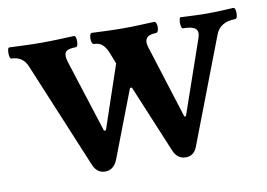

<svg xmlns="http://www.w3.org/2000/svg" viewBox="-55 -500 826 593"><g transform="rotate(-10 358.0 -203.5)"><path d="M231 11Q207 11 195 -14L56 -348Q49 -366 36 -374.5Q23 -383 6 -383Q2 -383 0.5 -392Q-1 -401 0.5 -410Q2 -419 6 -418Q32 -417 57 -416Q82 -415 107 -415Q133 -415 158 -416Q183 -417 208 -418Q213 -418 214.5 -409.5Q216 -401 214.5 -392Q213 -383 208 -383Q182 -383 175.5 -373.5Q169 -364 176 -342L249 -114H255L322 -312L308 -348Q300 -367 290 -375Q280 -383 265 -383Q260 -383 258 -392Q256 -401 258 -410Q260 -419 265 -418Q289 -417 313.5 -416Q338 -415 362 -415Q387 -415 411 -416Q435 -417 459 -418Q465 -418 467 -409.5Q469 -401 467 -392Q465 -383 459 -383Q437 -383 429.5 -372.5Q422 -362 429 -342L501 -114H506L586 -345Q593 -365 583 -374Q573 -383 544 -383Q540 -383 538.5 -392Q537 -401 538.5 -410Q540 -419 544 -418Q565 -417 585.5 -416Q606 -415 626 -415Q647 -415 667.5 -416Q688 -417 708 -418Q713 -418 714.5 -409.5Q716 -401 714.5 -392Q713 -383 708 -383Q685 -383 669.5 -374Q654 -365 647 -348L521 -19Q511 11 484 11Q459 11 447 -14L357 -230H351L270 -19Q258 11 231 11Z"/></g></svg>

Font: Junicode VF
Style: Regular
Weight: 400
Designer: Peter S. Baker
Version: Version 2.213